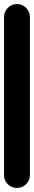

<svg xmlns="http://www.w3.org/2000/svg" viewBox="-20 -930 168 950"><path d="M0 -64H128V-846H0ZM64 -128Q37 -128 18.5 -109Q0 -90 0 -64Q0 -37 18.5 -18.5Q37 0 64 0Q90 0 109 -18.5Q128 -37 128 -64Q128 -90 109 -109Q90 -128 64 -128ZM64 -910Q37 -910 18.5 -891Q0 -872 0 -846Q0 -819 18.5 -800.5Q37 -782 64 -782Q90 -782 109 -800.5Q128 -819 128 -846Q128 -872 109 -891Q90 -910 64 -910Z"/></svg>

Font: Wavefont
Style: Bold
Weight: 700
Version: Version 3.004;gftools[0.9.33]